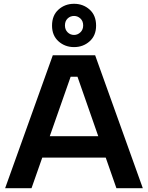

<svg xmlns="http://www.w3.org/2000/svg" viewBox="-20 -991 778 1011"><path d="M486 -856Q486 -804 452 -773.5Q418 -743 370 -743Q322 -743 288 -773.5Q254 -804 254 -856Q254 -910 288 -940.5Q322 -971 370 -971Q418 -971 452 -940.5Q486 -910 486 -856ZM418 -857Q418 -880 403.5 -893.5Q389 -907 370 -907Q350 -907 336 -893.5Q322 -880 322 -857Q322 -835 336 -821Q350 -807 370 -807Q389 -807 403.5 -821Q418 -835 418 -857ZM388 -587H352L146 0H7L258 -700H481L732 0H593ZM159 -274H567V-161H159Z"/></svg>

Font: Albert Sans
Style: Bold
Weight: 700
Designer: Andreas Rasmussen
Foundry: a.Foundry
Version: Version 1.025